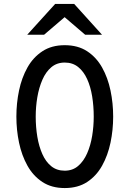

<svg xmlns="http://www.w3.org/2000/svg" viewBox="-20 -941 656 973"><path d="M308 12Q241.5 12 194.8 -18.8Q148 -49.5 119 -101.5Q90 -153.5 76.5 -218Q63 -282.5 63 -350Q63 -418 76.5 -482.5Q90 -547 119 -598.8Q148 -650.5 194.8 -681.2Q241.5 -712 308 -712Q375 -712 421.8 -681.2Q468.5 -650.5 497.5 -598.8Q526.5 -547 540 -482.5Q553.5 -418 553.5 -350Q553.5 -282.5 540 -218Q526.5 -153.5 497.5 -101.5Q468.5 -49.5 421.8 -18.8Q375 12 308 12ZM308 -76Q348 -76 376 -100Q404 -124 421.5 -163.8Q439 -203.5 447 -252Q455 -300.5 455 -350Q455 -403.5 447 -452.8Q439 -502 421.5 -540.5Q404 -579 376 -601.5Q348 -624 308 -624Q268 -624 240 -600.2Q212 -576.5 194.8 -536.8Q177.5 -497 169.2 -448.5Q161 -400 161 -350Q161 -297 169.2 -247.8Q177.5 -198.5 194.8 -159.8Q212 -121 240 -98.5Q268 -76 308 -76ZM118 -765 259.5 -921H356L497 -765H411.5L307.5 -854L203.5 -765Z"/></svg>

Font: Overpass Mono Medium
Style: Regular
Weight: 500
Monospace: yes
Designer: Delve Withrington, Dave Bailey
Foundry: Delve Fonts LLC
Version: Version 4.000